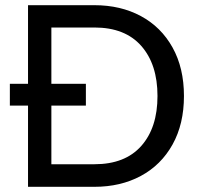

<svg xmlns="http://www.w3.org/2000/svg" viewBox="-20 -720 769 740"><path d="M88 -313H18V-397H88V-700H344Q445 -700 523 -658Q601 -616 645 -537Q689 -458 689 -350Q689 -242 645 -163Q601 -84 523 -42Q445 0 344 0H88ZM344 -87Q462 -87 524.5 -157.5Q587 -228 587 -350Q587 -472 524.5 -543Q462 -614 344 -614H178V-397H311V-313H178V-87Z"/></svg>

Font: Cabin
Style: Regular
Weight: 400
Designer: Pablo Impallari
Foundry: Pablo Impallari. http://www.impallari.com Igino Marini. http://www.ikern.com
Version: Version 2.001